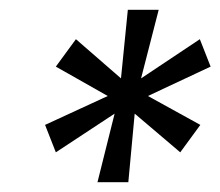

<svg xmlns="http://www.w3.org/2000/svg" viewBox="-20 -706 450 392"><path d="M179 -334 214 -474 94 -395 72 -451 200 -510 94 -570 135 -626 227 -546 241 -686H304L268 -546L388 -626L410 -570L282 -510L389 -451L348 -395L255 -474L242 -334Z"/></svg>

Font: Archivo SemiCondensed Light
Style: Italic
Weight: 300
Width: 4
Italic angle: -10°
Designer: Hector Gatti
Foundry: Omnibus-Type
Version: Version 2.001